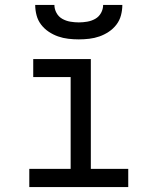

<svg xmlns="http://www.w3.org/2000/svg" viewBox="-20 -760 640 780"><path d="M99 0V-74H267V-447H115V-520H349V-74H501V0ZM300 -600Q279 -600 257.5 -602.5Q236 -605 216 -612Q196 -619 178 -631Q160 -643 147 -660Q134 -677 128.5 -698Q123 -719 123 -740H201Q201 -723 209.5 -707.5Q218 -692 233 -683.5Q248 -675 265.5 -672Q283 -669 300 -669Q317 -669 334.5 -672Q352 -675 367 -683.5Q382 -692 390.5 -707.5Q399 -723 399 -740H477Q477 -719 471.5 -698Q466 -677 453 -660Q440 -643 422 -631Q404 -619 384 -612Q364 -605 342.5 -602.5Q321 -600 300 -600Z"/></svg>

Font: Iosevka Fixed Extended
Style: Regular
Weight: 400
Width: 7
Monospace: yes
Designer: Belleve Invis
Foundry: Belleve Invis
Version: Version 24.1.1; ttfautohint (v1.8.4)